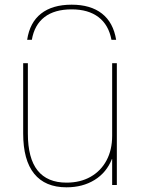

<svg xmlns="http://www.w3.org/2000/svg" viewBox="-20 -790 618 820"><path d="M286 -770Q367 -770 415.5 -732Q464 -694 476 -620H456Q444 -684 400.5 -717Q357 -750 286 -750Q213 -750 170 -717Q127 -684 116 -620H96Q107 -694 155.5 -732Q204 -770 286 -770ZM264 10Q173 10 126 -48Q79 -106 79 -220V-520H99V-220Q99 -114 140.5 -62Q182 -10 264 -10Q323 -10 367 -35Q411 -60 435 -105Q459 -150 459 -210V-520H479V0H459V-111H458Q435 -53 384 -21.5Q333 10 264 10Z"/></svg>

Font: M PLUS 2 Thin
Style: Regular
Weight: 100
Designer: Coji Morishita
Foundry: UNDERFOREST DESIGN
Version: Version 1.001